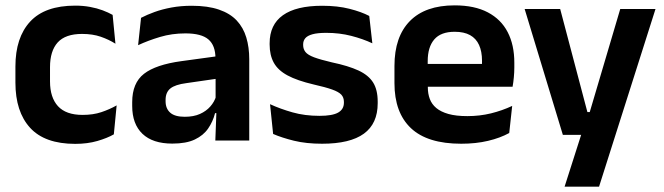

<svg xmlns="http://www.w3.org/2000/svg" viewBox="-20 -524 2478 716"><path d="M260.5 12.5Q147 12.5 92.2 -47.5Q37.5 -107.5 37.5 -216V-276Q37.5 -384 92.5 -443.5Q147.5 -503 260.5 -503Q290 -503 315.8 -498.2Q341.5 -493.5 362.8 -485.5Q384 -477.5 400 -468.5L410.5 -361Q386 -376.5 355.8 -387Q325.5 -397.5 286 -397.5Q224 -397.5 195.2 -365.8Q166.5 -334 166.5 -273.5V-220.5Q166.5 -160.5 196.2 -128Q226 -95.5 288 -95.5Q327.5 -95.5 358 -105.8Q388.5 -116 415 -131L404.5 -23Q380 -9 343 1.8Q306 12.5 260.5 12.5Z M909.5 0H783L787.5 -120L784 -131V-284.5L783.5 -306.5Q783.5 -354.5 757.2 -377Q731 -399.5 671.5 -399.5Q621 -399.5 576.8 -386.2Q532.5 -373 495 -355.5L506 -457.5Q528 -469 556.2 -479.2Q584.5 -489.5 619.5 -496Q654.5 -502.5 695 -502.5Q755 -502.5 796.5 -488.2Q838 -474 862.8 -447.5Q887.5 -421 898.5 -384.2Q909.5 -347.5 909.5 -303ZM622.5 11.5Q549.5 11.5 511.2 -25Q473 -61.5 473 -129V-143Q473 -214.5 517 -248.8Q561 -283 656.5 -296L795.5 -315L803 -232.5L675 -214Q633 -208.5 615.2 -194Q597.5 -179.5 597.5 -151.5V-146.5Q597.5 -119 614.8 -103.8Q632 -88.5 669 -88.5Q702 -88.5 725.5 -99Q749 -109.5 764.2 -126.8Q779.5 -144 786 -165.5L804 -102H782Q774 -70.5 756.2 -44.8Q738.5 -19 706.5 -3.8Q674.5 11.5 622.5 11.5Z M1181 12Q1122 12 1076.2 0.8Q1030.5 -10.5 998.5 -24.5L987 -135.5Q1025 -118 1070.8 -105Q1116.5 -92 1171.5 -92Q1219.5 -92 1241 -104.2Q1262.5 -116.5 1262.5 -141V-144Q1262.5 -160.5 1252.8 -171Q1243 -181.5 1218.5 -190.2Q1194 -199 1149.5 -209Q1088 -223.5 1052.2 -242.8Q1016.5 -262 1001 -290.2Q985.5 -318.5 985.5 -358V-362.5Q985.5 -432 1035 -467.2Q1084.5 -502.5 1181.5 -502.5Q1239 -502.5 1283.2 -491.2Q1327.5 -480 1357 -464.5L1368.5 -362.5Q1333.5 -379 1290 -390.2Q1246.5 -401.5 1196.5 -401.5Q1164 -401.5 1145.2 -396.2Q1126.5 -391 1118.5 -381.5Q1110.5 -372 1110.5 -358.5V-356Q1110.5 -341 1119.2 -330Q1128 -319 1151.5 -310.2Q1175 -301.5 1217.5 -291.5Q1279.5 -278.5 1317 -261Q1354.5 -243.5 1371.5 -216.2Q1388.5 -189 1388.5 -145V-139Q1388.5 -63 1337 -25.5Q1285.5 12 1181 12Z M1700 12Q1574 12 1512.5 -46Q1451 -104 1451 -214V-278Q1451 -387 1508.5 -445.5Q1566 -504 1675.5 -504Q1749.5 -504 1799 -478Q1848.5 -452 1873.2 -404.2Q1898 -356.5 1898 -290V-272.5Q1898 -254.5 1896.2 -235.8Q1894.5 -217 1891.5 -200.5H1775.5Q1777 -228 1777.2 -252.8Q1777.5 -277.5 1777.5 -297.5Q1777.5 -332 1766.5 -356.2Q1755.5 -380.5 1733 -393Q1710.5 -405.5 1675.5 -405.5Q1624 -405.5 1599.5 -377Q1575 -348.5 1575 -296V-250.5L1575.5 -236V-197.5Q1575.5 -174.5 1582.8 -155Q1590 -135.5 1607 -121.2Q1624 -107 1652.2 -99Q1680.5 -91 1723 -91Q1769 -91 1810.8 -101.2Q1852.5 -111.5 1890 -129L1879 -28Q1845.5 -9.5 1800.2 1.2Q1755 12 1700 12ZM1865.5 -200.5H1519V-285.5H1865.5Z M2170.5 -106H2239L2170.5 -76.5L2293 -490.5H2424.5L2214 172H2085.5L2162.5 -69L2222 -21H2079L1936.5 -490.5H2069Z"/></svg>

Font: Anek Devanagari Medium SemiBold
Style: Regular
Weight: 600
Version: Version 1.003